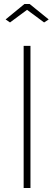

<svg xmlns="http://www.w3.org/2000/svg" viewBox="-20 -938 270 958"><path d="M132 0H98V-709H132ZM30 -826 8 -841 102 -918H128L223 -841L200 -826L115 -889Z"/></svg>

Font: Raleway
Style: ExtraLight
Weight: 200
Designer: Matt McInerney, Pablo Impallari, Rodrigo Fuenzalida
Foundry: Matt McInerney, Pablo Impallari, Rodrigo Fuenzalida
Version: Version 2.001